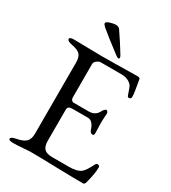

<svg xmlns="http://www.w3.org/2000/svg" viewBox="-202 -943 939 1052"><g transform="rotate(30 267.5 -416.5)"><path d="M301 -694Q216 -758 171 -796Q158 -808 158 -815Q158 -824 180 -831Q202 -838 216 -838Q234 -838 243 -825Q285 -764 320 -706Q325 -698 325 -691Q325 -685 319 -685Q313 -685 301 -694ZM210 -102Q210 -65 225.5 -50Q241 -35 276 -35H380Q433 -35 456 -53Q475 -68 498 -116Q504 -127 512 -126Q525 -124 525 -115Q525 -75 508 -12Q504 5 494 5Q426 5 320 2Q214 -1 167 -1Q146 -1 113 2Q80 5 52 5Q23 5 23 -6Q23 -18 56 -24Q95 -31 112.5 -47.5Q130 -64 130 -99V-549Q130 -584 115.5 -599.5Q101 -615 63 -622Q30 -628 30 -642Q30 -653 59 -653Q97 -653 149.5 -651.5Q202 -650 236 -650Q276 -650 329 -651Q382 -652 419 -652.5Q456 -653 458 -653Q475 -653 476 -644Q491 -563 491 -541Q491 -526 477 -526Q469 -526 466 -536Q451 -583 444 -591Q420 -618 377 -618H246Q236 -618 223 -608.5Q210 -599 210 -586V-374Q210 -365 215.5 -358.5Q221 -352 228 -352H324Q368 -352 385 -391Q387 -395 393.5 -401.5Q400 -408 403 -408Q407 -408 411.5 -403.5Q416 -399 416 -392Q416 -388 414.5 -367Q413 -346 413 -337Q413 -326 414 -299Q415 -272 415 -269Q415 -252 406 -252Q390 -252 383 -275Q368 -320 337 -320H244Q225 -320 217.5 -315Q210 -310 210 -294Z"/></g></svg>

Font: EB Garamond SC 12
Style: Regular
Weight: 400
Version: Version 0.016 ; ttfautohint (v0.97) -l 8 -r 50 -G 200 -x 0 -